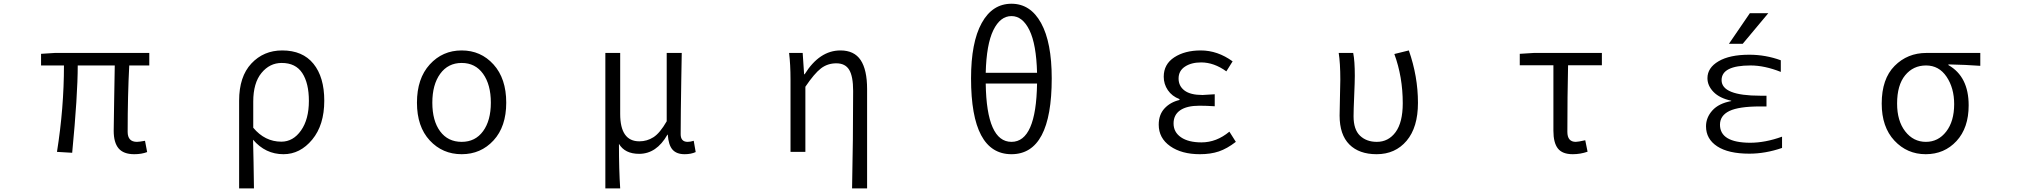

<svg xmlns="http://www.w3.org/2000/svg" viewBox="-20 -829 11040 1048"><path d="M712.9 12.7Q654.3 12.7 627.4 -19Q600.6 -50.8 600.6 -115.2Q600.6 -142.6 603 -274.9Q605.5 -407.2 606.4 -471.7H404.3Q404.3 -309.6 374 4.9L291 0Q329.1 -239.3 329.1 -471.7H204.1V-535.2L279.3 -540H794.9V-471.7H685.5Q676.8 -308.6 676.8 -109.4Q676.8 -54.7 727.5 -54.7Q739.3 -54.7 771.5 -60.5L783.2 1Q752.9 12.7 712.9 12.7Z M1285.2 199.2V-279.3Q1285.2 -411.1 1352.1 -482.4Q1418.9 -553.7 1520.5 -553.7Q1631.8 -553.7 1690.9 -481Q1750 -408.2 1750 -279.3Q1750 -146.5 1684.1 -66.9Q1618.2 12.7 1527.3 12.7Q1428.7 12.7 1361.3 -66.4Q1364.3 46.9 1366.2 199.2ZM1515.6 -55.7Q1580.1 -55.7 1623 -116.7Q1666 -177.7 1666 -278.3Q1666 -375 1629.9 -430.2Q1593.8 -485.4 1517.6 -485.4Q1452.1 -485.4 1407.2 -430.7Q1362.3 -376 1362.3 -274.4V-131.8Q1425.8 -55.7 1515.6 -55.7Z M2255.9 -268.6Q2255.9 -400.4 2325.7 -477.1Q2395.5 -553.7 2500 -553.7Q2604.5 -553.7 2673.8 -477.1Q2743.2 -400.4 2743.2 -268.6Q2743.2 -137.7 2673.8 -62.5Q2604.5 12.7 2500 12.7Q2395.5 12.7 2325.7 -62.5Q2255.9 -137.7 2255.9 -268.6ZM2500 -54.7Q2574.2 -54.7 2616.7 -112.8Q2659.2 -170.9 2659.2 -268.6Q2659.2 -367.2 2616.7 -426.3Q2574.2 -485.4 2500 -485.4Q2425.8 -485.4 2382.8 -426.3Q2339.8 -367.2 2339.8 -268.6Q2339.8 -169.9 2382.3 -112.3Q2424.8 -54.7 2500 -54.7Z M3284.2 199.2V-540H3365.2V-207Q3365.2 -57.6 3469.7 -57.6Q3511.7 -57.6 3546.9 -80.1Q3582 -102.5 3619.1 -167V-540H3701.2Q3700.2 -489.3 3698.7 -397Q3697.3 -304.7 3696.3 -231Q3695.3 -157.2 3695.3 -96.7Q3695.3 -54.7 3733.4 -54.7Q3748 -54.7 3766.6 -60.5L3777.3 1Q3752 12.7 3716.8 12.7Q3672.9 12.7 3650.9 -12.2Q3628.9 -37.1 3625 -93.8H3623Q3563.5 10.7 3468.8 10.7Q3390.6 10.7 3358.4 -43.9Q3358.4 98.6 3365.2 199.2Z M4712.9 199.2H4630.9Q4636.7 -66.4 4636.7 -333Q4636.7 -412.1 4615.2 -447.8Q4593.8 -483.4 4544.9 -483.4Q4497.1 -483.4 4460.9 -455.6Q4424.8 -427.7 4376 -355.5V0H4294.9V-394.5Q4294.9 -476.6 4287.1 -540H4361.3L4369.1 -423.8H4372.1Q4453.1 -553.7 4567.4 -553.7Q4642.6 -553.7 4677.7 -501Q4712.9 -448.2 4712.9 -342.8Z M5640.6 -373H5360.4Q5365.2 -54.7 5501 -54.7Q5635.7 -54.7 5640.6 -373ZM5360.4 -431.6H5640.6Q5636.7 -586.9 5599.1 -664.1Q5561.5 -741.2 5501 -741.2Q5439.5 -741.2 5401.9 -664.1Q5364.3 -586.9 5360.4 -431.6ZM5501 -808.6Q5604.5 -808.6 5662.6 -703.1Q5720.7 -597.7 5720.7 -401.4Q5720.7 12.7 5501 12.7Q5280.3 12.7 5280.3 -401.4Q5280.3 -597.7 5338.4 -703.1Q5396.5 -808.6 5501 -808.6Z M6529.3 12.7Q6429.7 12.7 6367.2 -31.2Q6304.7 -75.2 6304.7 -148.4Q6304.7 -203.1 6336.4 -237.3Q6368.2 -271.5 6418 -283.2V-288.1Q6377 -303.7 6354.5 -336.9Q6332 -370.1 6332 -410.2Q6332 -478.5 6389.6 -516.1Q6447.3 -553.7 6534.2 -553.7Q6626 -553.7 6708 -494.1L6673.8 -439.5Q6606.4 -488.3 6536.1 -488.3Q6482.4 -488.3 6447.8 -465.3Q6413.1 -442.4 6413.1 -400.4Q6413.1 -359.4 6445.3 -335Q6477.5 -310.5 6543.9 -310.5Q6555.7 -310.5 6610.4 -314.5V-249Q6562.5 -252 6527.3 -252Q6458 -252 6421.9 -227.1Q6385.7 -202.1 6385.7 -155.3Q6385.7 -107.4 6426.3 -79.6Q6466.8 -51.8 6538.1 -51.8Q6620.1 -51.8 6690.4 -110.4L6725.6 -54.7Q6677.7 -17.6 6632.8 -2.4Q6587.9 12.7 6529.3 12.7Z M7494.1 12.7Q7398.4 12.7 7345.2 -40.5Q7292 -93.8 7292 -198.2Q7292 -231.4 7293.9 -296.4Q7295.9 -361.3 7295.9 -394.5Q7295.9 -484.4 7287.1 -540H7366.2Q7375 -497.1 7375 -415Q7375 -383.8 7371.6 -305.7Q7368.2 -227.5 7368.2 -194.3Q7368.2 -122.1 7403.3 -88.4Q7438.5 -54.7 7495.1 -54.7Q7558.6 -54.7 7597.7 -107.9Q7636.7 -161.1 7636.7 -265.6Q7636.7 -409.2 7590.8 -534.2L7669.9 -553.7Q7719.7 -412.1 7719.7 -267.6Q7719.7 -133.8 7657.7 -60.5Q7595.7 12.7 7494.1 12.7Z M8564.5 12.7Q8507.8 12.7 8483.4 -18.6Q8459 -49.8 8459 -115.2V-472.7H8275.4V-535.2L8352.5 -540H8723.6V-472.7H8539.1Q8535.2 -304.7 8535.2 -109.4Q8535.2 -54.7 8581.1 -54.7Q8593.8 -54.7 8632.8 -63.5L8645.5 -1Q8606.4 12.7 8564.5 12.7Z M9368.2 -148.4Q9368.2 -50.8 9532.2 -49.8Q9615.2 -49.8 9707 -83V-21.5Q9616.2 9.8 9528.3 9.8Q9414.1 9.8 9353 -30.3Q9292 -70.3 9292 -139.6Q9292 -187.5 9326.7 -226.1Q9361.3 -264.6 9429.7 -277.3V-279.3Q9366.2 -293 9333 -327.1Q9299.8 -361.3 9299.8 -402.3Q9299.8 -459 9360.4 -494.6Q9420.9 -530.3 9528.3 -530.3Q9617.2 -530.3 9700.2 -500V-436.5Q9611.3 -471.7 9535.2 -471.7Q9377 -471.7 9377 -391.6Q9377 -306.6 9587.9 -306.6H9622.1V-248H9587.9Q9470.7 -248 9419.4 -223.1Q9368.2 -198.2 9368.2 -148.4ZM9531.2 -756.8H9631.8L9492.2 -589.8H9417Z M10251 -263.7Q10251 -398.4 10321.3 -469.2Q10391.6 -540 10495.1 -540H10789.1V-469.7Q10710 -475.6 10615.2 -477.5V-473.6Q10725.6 -411.1 10725.6 -253.9Q10725.6 -130.9 10659.2 -59.1Q10592.8 12.7 10491.2 12.7Q10389.6 12.7 10320.3 -61.5Q10251 -135.7 10251 -263.7ZM10492.2 -54.7Q10559.6 -54.7 10603 -110.8Q10646.5 -167 10646.5 -260.7Q10646.5 -348.6 10605 -410.2Q10563.5 -471.7 10493.2 -471.7Q10422.9 -471.7 10378.9 -418Q10335 -364.3 10335 -263.7Q10335 -168.9 10379.4 -111.8Q10423.8 -54.7 10492.2 -54.7Z"/></svg>

Font: Gen Shin Gothic Monospace Normal
Style: Regular
Weight: 350
Designer: [Source Han Sans]
Ryoko NISHIZUKA  (kana & ideographs); Paul D. Hunt (Latin, Greek & Cyrillic); Wenlong ZHANG  (bopomofo
Version: Version 1.002.20150607